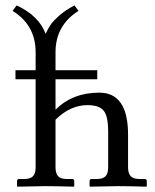

<svg xmlns="http://www.w3.org/2000/svg" viewBox="-20 -700 583 721"><path d="M345.2 -436.5V-402.3H188.5V-288.1Q252.4 -352.1 353 -352.1Q460.9 -352.1 460.9 -193.8V-71.8Q460.9 -49.3 470.7 -38.6Q480.5 -27.8 503.9 -27.8H522.9Q531.2 -27.8 531.2 -19.5V-1L529.3 1Q460.9 -1 421.9 -1L318.4 1L316.4 -1V-19.5Q316.4 -27.8 324.2 -27.8H343.3Q367.2 -27.8 376.7 -38.6Q386.2 -49.3 386.2 -71.8V-205.1Q386.2 -264.2 369.1 -284.7Q352.1 -305.2 308.6 -305.2Q243.7 -305.2 188.5 -250.5V-71.8Q188.5 -49.3 198 -38.6Q207.5 -27.8 231.4 -27.8H250.5Q258.8 -27.8 258.8 -19.5V-1L256.8 1Q188.5 -1 149.4 -1L45.9 1L43.9 -1V-19.5Q43.9 -27.8 51.8 -27.8H70.8Q94.7 -27.8 104.2 -38.6Q113.8 -49.3 113.8 -71.8V-402.3H38.1V-436.5H113.8V-503.9Q113.8 -605.5 27.3 -659.2L42.5 -679.7Q126 -641.1 151.4 -572.8Q159.2 -590.3 168.7 -605Q178.2 -619.6 201.9 -640.9Q225.6 -662.1 259.8 -679.7L274.9 -659.2Q188.5 -605 188.5 -503.9V-436.5Z"/></svg>

Font: Libertinage
Style: f
Weight: 400
Designer: OSP
Foundry: OSP
Version: Version 1.0; 2008; OFL relea